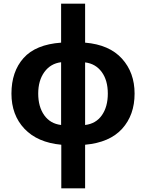

<svg xmlns="http://www.w3.org/2000/svg" viewBox="-20 -780 791 1040"><path d="M312 240V4Q183 -8 112.5 -82.5Q42 -157 42 -273Q42 -392 107.5 -465.5Q173 -539 311 -549V-760H441V-549Q572 -538 640.5 -462.5Q709 -387 709 -273Q709 -157 641.5 -82.5Q574 -8 441 4V240ZM311 -103V-443Q254 -436 220.5 -390Q187 -344 187 -273Q187 -202 219.5 -156Q252 -110 311 -103ZM441 -103Q500 -110 532 -156Q564 -202 564 -273Q564 -345 531 -390Q498 -435 441 -442Z"/></svg>

Font: Noto Sans SemiCondensed
Style: Bold
Weight: 700
Width: 4
Designer: Monotype Design Team
Foundry: Monotype Imaging Inc.
Version: Version 2.013; ttfautohint (v1.8.4.7-5d5b)